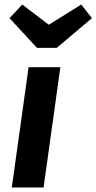

<svg xmlns="http://www.w3.org/2000/svg" viewBox="-20 -826 425 846"><path d="M172 0H32L106 -530H246ZM385 -746 230 -615H143L22 -746L78 -806L195 -717L338 -806Z"/></svg>

Font: Fira Sans SemiBold
Style: Italic
Weight: 600
Italic angle: -8°
Designer: bBox Type GmbH & Carrois Corporate GbR & Edenspiekermann AG
Foundry: bBox Type GmbH & Carrois Corporate GbR & Edenspiekermann AG
Version: Version 4.301